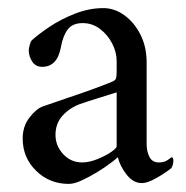

<svg xmlns="http://www.w3.org/2000/svg" viewBox="-20 -446 460 474"><path d="M235 -426Q263 -426 287.5 -408Q312 -390 327 -360Q342 -330 342 -292V-91Q342 -72 349 -58.5Q356 -45 372 -45Q386 -45 394 -51Q402 -57 404 -58Q406 -58 407 -55Q408 -52 408 -50Q408 -39 403 -31Q397 -26 383.5 -17Q370 -8 355.5 -1Q341 6 330 6Q309 6 292.5 -15Q276 -36 271 -58Q267 -54 252.5 -43Q238 -32 219 -20.5Q200 -9 181.5 -0.5Q163 8 150 8Q102 8 69 -24.5Q36 -57 36 -104Q36 -134 52.5 -155.5Q69 -177 85 -183Q113 -193 147.5 -204.5Q182 -216 212 -227Q242 -238 256 -244Q264 -247 266 -251.5Q268 -256 268 -269V-295Q268 -317 257 -338.5Q246 -360 227 -374.5Q208 -389 184 -389Q159 -389 147 -373Q135 -357 130 -328Q121 -281 84 -281Q68 -281 59.5 -294Q51 -307 51 -322Q51 -325 53 -333.5Q55 -342 58 -346Q73 -360 101 -379Q129 -398 164.5 -412Q200 -426 235 -426ZM183 -45Q200 -45 220 -53Q240 -61 254 -70.5Q268 -80 268 -85V-218Q249 -212 220 -203Q191 -194 177 -189Q151 -179 134 -160Q117 -141 117 -113Q117 -86 136 -65.5Q155 -45 183 -45Z"/></svg>

Font: Amiri
Style: Regular
Weight: 400
Designer: Khaled Hosny
Version: Version 0.114